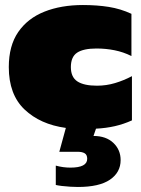

<svg xmlns="http://www.w3.org/2000/svg" viewBox="-20 -504 560 764"><path d="M290 240Q278 240 260 239Q242 238 226 236Q210 234 202 232V155Q231 163 260 163Q327 163 327 128Q327 112 317 106Q307 100 290 100H216L242 5Q140 -9 77.5 -68.5Q15 -128 15 -237Q15 -322 52.5 -376.5Q90 -431 156.5 -457.5Q223 -484 310 -484Q366 -484 413 -476.5Q460 -469 503 -449V-281Q471 -297 436 -304Q401 -311 364 -311Q312 -311 287 -294.5Q262 -278 262 -237Q262 -197 288 -180Q314 -163 366 -163Q403 -163 438 -173.5Q473 -184 505 -201V-25Q472 -10 437 -2Q402 6 362 8L352 37Q402 37 431 64.5Q460 92 460 133Q460 182 417.5 211Q375 240 290 240Z"/></svg>

Font: Kanit Black
Style: Regular
Weight: 900
Designer: Katatrad Team
Foundry: CadsonDemak
Version: Version 2.000; ttfautohint (v1.8.3)